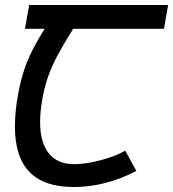

<svg xmlns="http://www.w3.org/2000/svg" viewBox="-20 -745 697 773"><path d="M40 -236Q40 -294.5 52.5 -363.5Q66 -439 89 -496Q112 -553 159.5 -629H80.5L97.5 -725H657L640 -629H274.5Q234.5 -565 211 -520.8Q187.5 -476.5 173.2 -435.5Q159 -394.5 150.5 -346.5Q141.5 -295.5 141.5 -254Q141.5 -171 176.5 -127.5Q211.5 -84 278.5 -84Q325.5 -84 386.2 -100.2Q447 -116.5 484 -138.5L529 -57Q467.5 -24.5 403.5 -8.2Q339.5 8 277 8Q157.5 8 98.8 -52.5Q40 -113 40 -236Z"/></svg>

Font: JuliaMono BoldItalic
Style: Regular
Weight: 700
Italic angle: -9°
Monospace: yes
Designer: cormullion
Foundry: corm
Version: Version 0.049; ttfautohint (v1.8.4)